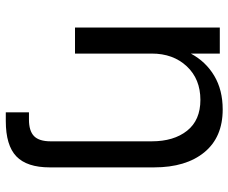

<svg xmlns="http://www.w3.org/2000/svg" viewBox="-83 -467 789 663"><g transform="rotate(90 311.5 -135.5)"><path d="M75 -500H165V-400Q193 -452 242 -481Q291 -510 358 -510Q454 -510 506 -446.5Q558 -383 558 -273V87Q558 166 520 202.5Q482 239 398 239H368V159H393Q432 159 450 141.5Q468 124 468 84V-265Q468 -341 431.5 -387Q395 -433 325 -433Q253 -433 209 -386Q165 -339 165 -265V0H75Z"/></g></svg>

Font: Goli
Style: Regular
Weight: 400
Designer: jaikishan Patel
Foundry: MagicType
Version: Version 1.000